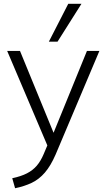

<svg xmlns="http://www.w3.org/2000/svg" viewBox="-20 -771 565 1018"><path d="M60 227 45 174Q92 164 123 148Q154 132 175 107.5Q196 83 212 45L231 0L18 -501H86L264 -67L441 -501H507L275 48Q249 108 218 144Q187 180 148 198.5Q109 217 60 227ZM239 -550 342 -751H412L285 -550Z"/></svg>

Font: Mulish Light
Style: Regular
Weight: 300
Designer: Vernon Adams
Foundry: Vernon Adams
Version: Version 3.603; ttfautohint (v1.8.3)